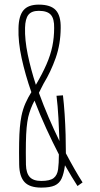

<svg xmlns="http://www.w3.org/2000/svg" viewBox="-20 -826 444 851"><path d="M163 5.5Q111.5 5.5 88.8 -19Q66 -43.5 65 -96.5Q64 -154 64.8 -193.5Q65.5 -233 68 -260.8Q70.5 -288.5 75 -311.5Q81.5 -343 93 -368.8Q104.5 -394.5 119 -417.5Q92 -494.5 76 -567.8Q60 -641 62 -701Q63 -755.5 84 -780.5Q105 -805.5 152 -805.5Q204.5 -805.5 227.2 -781Q250 -756.5 249 -702Q248.5 -630.5 226.8 -569Q205 -507.5 173.5 -456Q168.5 -446.5 163 -435.5Q157.5 -424.5 152.5 -414.5Q172.5 -359.5 195.8 -305.2Q219 -251 243.5 -201Q242 -248.5 239 -302.8Q236 -357 230.5 -401.5L259 -403.5Q263.5 -365.5 266.5 -320Q269.5 -274.5 270.8 -229Q272 -183.5 272 -146.5Q292 -108.5 310.8 -75.8Q329.5 -43 346 -17.5L323.5 -1.5Q311 -21 297 -44Q283 -67 268 -93.5Q263 -56.5 253.2 -35Q243.5 -13.5 222.8 -4Q202 5.5 163 5.5ZM163 -24Q201.5 -24 217.8 -36.8Q234 -49.5 237.5 -75.8Q241 -102 241 -141.5Q213 -195.5 185 -256.5Q157 -317.5 133 -380Q124 -363.5 117 -345.2Q110 -327 105 -307Q100.5 -286.5 98 -259.5Q95.5 -232.5 94.8 -193.2Q94 -154 95 -96Q96 -58.5 112 -41.2Q128 -24 163 -24ZM139 -450Q168 -499.5 186 -540.8Q204 -582 212 -621Q220 -660 220 -702Q221 -743 205.2 -760.5Q189.5 -778 152 -778Q120 -778 106 -760.5Q92 -743 91 -703Q89.5 -649.5 103 -584.2Q116.5 -519 139 -450Z"/></svg>

Font: Big Shoulders Display Thin ExtraLight
Style: Regular
Weight: 250
Version: Version 2.002